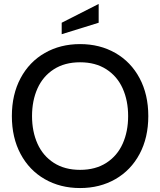

<svg xmlns="http://www.w3.org/2000/svg" viewBox="-20 -937 810 971"><path d="M40 -350Q40 -459 84 -541.5Q128 -624 206.5 -669Q285 -714 385 -714Q485 -714 563.5 -669Q642 -624 686 -541.5Q730 -459 730 -350Q730 -241 686 -158.5Q642 -76 563.5 -31Q485 14 385 14Q285 14 206.5 -31Q128 -76 84 -158.5Q40 -241 40 -350ZM628 -350Q628 -428 600.5 -489.5Q573 -551 518 -586.5Q463 -622 385 -622Q307 -622 252 -586.5Q197 -551 169.5 -489.5Q142 -428 142 -350Q142 -272 169.5 -210.5Q197 -149 252 -113.5Q307 -78 385 -78Q463 -78 518 -113.5Q573 -149 600.5 -210.5Q628 -272 628 -350ZM292 -822 479 -917V-822L292 -764Z"/></svg>

Font: Cabin
Style: Regular
Weight: 400
Designer: Pablo Impallari
Foundry: Pablo Impallari. http://www.impallari.com Igino Marini. http://www.ikern.com
Version: Version 2.200